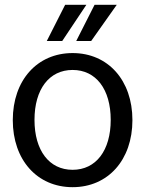

<svg xmlns="http://www.w3.org/2000/svg" viewBox="-20 -764 602 796"><path d="M281 12C428 12 529 -101 529 -266C529 -431 428 -544 281 -544C134 -544 33 -431 33 -266C33 -101 134 12 281 12ZM281 -60C184 -60 123 -140 123 -267C123 -394 184 -474 281 -474C378 -474 439 -394 439 -267C439 -140 378 -60 281 -60ZM296 -594H358L464 -744H372ZM174 -594H238L338 -744H250Z"/></svg>

Font: Ronzino
Style: Regular
Weight: 400
Designer: Nunzio Mazzaferro
Foundry: Collletttivo
Version: Version 1.000;Glyphs 3.3 (3337)